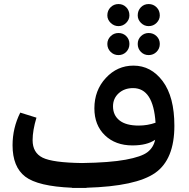

<svg xmlns="http://www.w3.org/2000/svg" viewBox="-20 -912 933 948"><path d="M510 -836Q510 -860 526 -876Q542 -892 565 -892Q588 -892 603.5 -876Q619 -860 619 -836Q619 -815 603 -799Q587 -783 565 -783Q543 -783 526.5 -799Q510 -815 510 -836ZM714 -783Q692 -783 676 -799Q660 -815 660 -836Q660 -860 675.5 -876Q691 -892 714 -892Q737 -892 753 -876Q769 -860 769 -836Q769 -815 753 -799Q737 -783 714 -783ZM510 -695Q510 -717 526 -733Q542 -749 565 -749Q588 -749 603.5 -733.5Q619 -718 619 -695Q619 -672 603.5 -656Q588 -640 565 -640Q542 -640 526 -656Q510 -672 510 -695ZM714 -749Q737 -749 753 -733.5Q769 -718 769 -695Q769 -672 753 -656Q737 -640 714 -640Q691 -640 675.5 -656Q660 -672 660 -695Q660 -718 676 -733.5Q692 -749 714 -749ZM841 -291Q841 -125 746.5 -58.5Q652 8 407 15V16H375H336V15Q167 8 104.5 -40Q42 -88 42 -195Q42 -280 80 -356L160 -331Q141 -268 141 -220Q141 -158 190.5 -133.5Q240 -109 385 -107Q522 -109 600.5 -123.5Q679 -138 708.5 -161Q738 -184 746 -222Q706 -194 634 -194Q550 -194 498 -244Q446 -294 446 -377Q446 -466 502.5 -527Q559 -588 639 -588Q726 -588 783.5 -511Q841 -434 841 -291ZM538 -387Q538 -343 570 -317.5Q602 -292 665 -292Q708 -292 748 -306Q737 -477 637 -477Q594 -477 566 -451.5Q538 -426 538 -387Z"/></svg>

Font: FiraGO Medium
Style: Regular
Weight: 500
Designer: bBox Type
Foundry: bBox Type GmbH
Version: Version 1.001;PS 001.001;hotconv 1.0.88;makeotf.lib2.5.64775